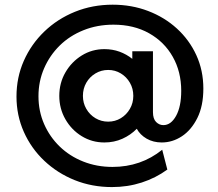

<svg xmlns="http://www.w3.org/2000/svg" viewBox="-20 -653 915 807"><path d="M450.7 133.3Q366.7 133.3 294.1 104.2Q221.5 75 166.3 22.9Q111.1 -29.2 80.2 -98.6Q49.3 -168.1 49.3 -247.2Q49.3 -327.8 80.2 -397.6Q111.1 -467.4 166.3 -520.5Q221.5 -573.6 295.1 -603.5Q368.8 -633.3 453.5 -633.3Q533.3 -633.3 602.4 -606.9Q671.5 -580.6 723.6 -533Q775.7 -485.4 805.2 -421.2Q834.7 -356.9 834.7 -280.6Q834.7 -207.6 809.4 -156.9Q784 -106.2 744.4 -80.2Q704.9 -54.2 659.7 -54.2Q624.3 -54.2 596.5 -70.1Q568.8 -86.1 554.9 -111.8Q529.2 -85.4 494.4 -69.8Q459.7 -54.2 418.8 -54.2Q366.7 -54.2 323.6 -80.6Q280.6 -106.9 254.9 -151.7Q229.2 -196.5 229.2 -250Q229.2 -304.2 254.9 -348.6Q280.6 -393.1 323.6 -419.8Q366.7 -446.5 418.8 -446.5Q452.8 -446.5 482.3 -435.8Q511.8 -425 536.1 -405.6V-437.5H622.9V-181.9Q622.9 -153.5 636.1 -140.3Q649.3 -127.1 666.7 -127.1Q698.6 -127.1 720.1 -166Q741.7 -204.9 741.7 -271.5Q741.7 -351.4 706.2 -414.2Q670.8 -477.1 606.6 -513.2Q542.4 -549.3 456.9 -549.3Q388.9 -549.3 330.9 -526Q272.9 -502.8 230.9 -461.5Q188.9 -420.1 165.3 -365.6Q141.7 -311.1 141.7 -248.6Q141.7 -186.1 165.3 -131.9Q188.9 -77.8 230.9 -37.2Q272.9 3.5 329.9 26Q386.8 48.6 452.8 48.6Q572.2 48.6 661.8 -23.6L683.3 59.7Q634.7 95.1 575.7 114.2Q516.7 133.3 450.7 133.3ZM434.7 -141.7Q463.9 -141.7 487.8 -156.2Q511.8 -170.8 526 -195.5Q540.3 -220.1 540.3 -250Q540.3 -280.6 526 -305.2Q511.8 -329.9 487.8 -344.4Q463.9 -359 434.7 -359Q405.6 -359 381.2 -344.4Q356.9 -329.9 342.7 -305.2Q328.5 -280.6 328.5 -250Q328.5 -220.1 342.7 -195.5Q356.9 -170.8 381.2 -156.2Q405.6 -141.7 434.7 -141.7Z"/></svg>

Font: Afacad SemiBold
Style: Regular
Weight: 600
Designer: Kristian Moeller
Foundry: Dicotype
Version: Version 1.000